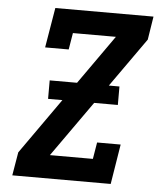

<svg xmlns="http://www.w3.org/2000/svg" viewBox="-53 -781 705 828"><g transform="rotate(5 300.0 -367.5)"><path d="M31 0 48 -101 424 -634H238L226 -562H124L153 -735H578L562 -634L185 -101H371L383 -173H485L457 0ZM156 -342V-422H458V-342Z"/></g></svg>

Font: Iosevka Slab Extended Oblique
Style: Bold
Weight: 700
Width: 7
Italic angle: -9°
Monospace: yes
Designer: Belleve Invis
Foundry: Belleve Invis
Version: Version 11.1.1; ttfautohint (v1.8.3)